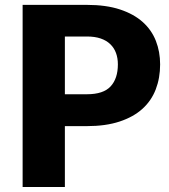

<svg xmlns="http://www.w3.org/2000/svg" viewBox="-20 -748 676 768"><path d="M327.5 -371Q393.5 -371 422.5 -402.5Q451.5 -434 451.5 -490.5Q451.5 -515.5 444 -536Q436.5 -556.5 421.2 -571.2Q406 -586 382.8 -594Q359.5 -602 327.5 -602H239.5V-371ZM327.5 -728.5Q404.5 -728.5 459.8 -710.2Q515 -692 550.8 -660Q586.5 -628 603.5 -584.5Q620.5 -541 620.5 -490.5Q620.5 -436 603 -390.5Q585.5 -345 549.5 -312.5Q513.5 -280 458.2 -261.8Q403 -243.5 327.5 -243.5H239.5V0H70.5V-728.5Z"/></svg>

Font: Lato 2
Style: Regular
Weight: 900
Designer: Lukasz Dziedzic with Adam Twardoch and Botio Nikoltchev
Foundry: tyPoland Lukasz Dziedzic
Version: Version 2.015; 2015-08-06; http://www.latofonts.com/